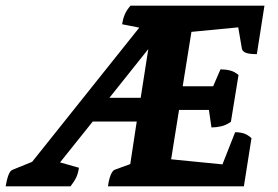

<svg xmlns="http://www.w3.org/2000/svg" viewBox="-75 -661 987 681"><path d="M-55 0Q-51 -24 -45 -40Q-39 -56 -30 -59L39 -87L419 -563L358 -575Q361 -594 367.5 -609.5Q374 -625 388 -641H863L836 -469Q808 -469 796.5 -474Q785 -479 783 -488L770 -564L604 -548L573 -355H681L707 -415Q725 -415 741 -411Q757 -407 771 -395L744 -229Q727 -217 709.5 -213Q692 -209 675 -209L666 -271H560L532 -96L714 -78L759 -192Q777 -192 790.5 -187.5Q804 -183 817 -171L790 0H308Q311 -24 317.5 -40Q324 -56 332 -59L387 -79L410 -230H254L138 -85L205 -66Q202 -46 195.5 -32Q189 -18 175 0ZM313 -314H424L451 -487Z"/></svg>

Font: Petrona ExtraBold
Style: Italic
Weight: 800
Italic angle: -9°
Designer: Ringo R. Seeber
Foundry: Ringo R. Seeber
Version: Version 2.001; ttfautohint (v1.8.3)